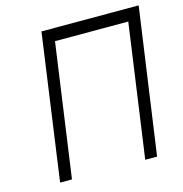

<svg xmlns="http://www.w3.org/2000/svg" viewBox="-104 -796 849 891"><g transform="rotate(-15 320.5 -350.0)"><path d="M174 -700 76 0H133L223 -640H575L485 0H542L641 -700Z"/></g></svg>

Font: Unageo
Style: Light-Italic
Weight: 300
Designer: Richard Sepsi
Foundry: Richard Sepsi
Version: Version 2.000